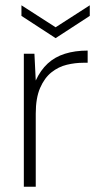

<svg xmlns="http://www.w3.org/2000/svg" viewBox="-20 -705 377 725"><path d="M70 0V-502H110L115 -401Q133 -440 160 -465Q187 -490 225 -502Q263 -514 311 -514V-468H294Q264 -468 232.5 -460.5Q201 -453 174.5 -432Q148 -411 131.5 -373Q115 -335 115 -276V0ZM190 -561 61 -645V-685L190 -602L319 -685V-645Z"/></svg>

Font: DM Sans 16pt ExtraLight
Style: Regular
Weight: 250
Version: Version 4.004;gftools[0.9.30]